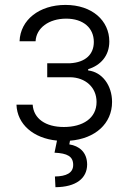

<svg xmlns="http://www.w3.org/2000/svg" viewBox="-20 -573 531 796"><path d="M48.3 -139.2C51.1 -57.5 118.6 0.4 216.3 9.9L206 60C259.2 62.5 283.4 75.3 283.4 110.8C283.4 144.2 254.6 158 207.7 158.7L209.9 203.1C295.8 202.4 340.9 166.2 341.3 109C340.9 57.2 307.9 32 267.4 25.6L270.2 10.3C374.3 2.1 444.6 -60.4 444.6 -150.2C444.6 -219.1 403.4 -274.5 345.5 -280.9V-286.2C396.3 -301.8 433.2 -340.9 433.2 -400.9C433.2 -487.6 361.9 -552.6 251.4 -552.6C143.1 -552.6 64.3 -490.8 61.1 -402H127.5C130.3 -457 182.5 -495.7 254.3 -495.7C324.9 -495.7 369 -457.4 369 -399.1C369 -348 334.9 -314.3 269.9 -310.7H175.8V-252.8H271C333.8 -251.8 380.3 -211.3 380.3 -150.2C380.3 -82.4 322.8 -46.5 244.7 -46.5C169 -46.5 119.3 -81 115.4 -139.2Z"/></svg>

Font: Karasuma Gothic
Style: Light
Weight: 300
Designer: Rasmus Andersson / Ryoko Nishizuka
Foundry: rsms
Version: Version 1.00